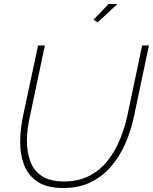

<svg xmlns="http://www.w3.org/2000/svg" viewBox="-20 -938 767 963"><path d="M298 5Q216 5 168.5 -26.5Q121 -58 101 -110.5Q81 -163 81 -226Q81 -258 85 -290Q89 -322 95 -354L171 -710H205L130 -354Q123 -323 119 -292.5Q115 -262 115 -232Q115 -175 132 -128.5Q149 -82 190 -55Q231 -28 301 -28Q374 -28 428 -56Q482 -84 519.5 -131.5Q557 -179 581 -237Q605 -295 618 -354L693 -710H727L652 -354Q637 -282 608.5 -217.5Q580 -153 537 -103Q494 -53 435 -24Q376 5 298 5ZM470 -826 449 -839 525 -918H569Z"/></svg>

Font: Raleway ExtraLight
Style: Italic
Weight: 200
Italic angle: -12°
Designer: Matt McInerney, Pablo Impallari, Rodrigo Fuenzalida
Foundry: Matt McInerney, Pablo Impallari, Rodrigo Fuenzalida
Version: Version 4.026